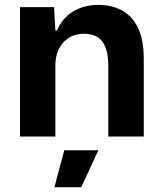

<svg xmlns="http://www.w3.org/2000/svg" viewBox="-20 -566 670 796"><path d="M62.9 -536.3H204L209.6 -439.3H216.4Q237.4 -490.7 282.9 -518.2Q328.3 -545.7 386.6 -545.7Q442.9 -545.7 485.2 -523.1Q527.6 -500.4 551.8 -451Q576 -401.6 576 -323.6V0H429V-291.9Q429 -360 404.8 -393Q380.6 -426 328 -426Q291 -426 264.3 -408.5Q237.6 -391 223.6 -361.9Q209.6 -332.7 209.6 -298.3V0H62.9ZM246.4 57H387.9L316.7 210.1H205.6Z"/></svg>

Font: Mona Sans VF XLt
Style: Regular
Weight: 200
Designer: Deni Anggara
Foundry: GitHub
Version: Version 2.000;Glyphs 3.2.3 (3260)